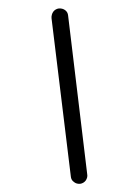

<svg xmlns="http://www.w3.org/2000/svg" viewBox="-128 -853 725 1003"><g transform="rotate(15 234.5 -351.0)"><path d="M391 80Q379 80 367.5 73.5Q356 67 351 54L39 -720Q36 -728 36 -738Q36 -757 48.5 -769.5Q61 -782 80 -782Q93 -782 103.5 -775.5Q114 -769 119 -756L430 19Q434 27 434 36Q434 55 421.5 67.5Q409 80 391 80Z"/></g></svg>

Font: Comfortaa Medium
Style: Regular
Weight: 500
Designer: Johan Aakerlund
Foundry: Johan Aakerlund
Version: Version 3.104; ttfautohint (v1.8.1.43-b0c9)